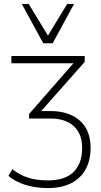

<svg xmlns="http://www.w3.org/2000/svg" viewBox="-20 -769 516 977"><path d="M224 188Q160 188 108 171.5Q56 155 23 126L43 92Q79 121 122.5 135Q166 149 224 149Q310 149 354 106.5Q398 64 398 -17Q398 -88 355.5 -127Q313 -166 236 -166H128V-189L365 -460V-447H38V-484H411V-454L171 -183V-204H234Q332 -204 386.5 -155Q441 -106 441 -17Q441 47 415.5 93Q390 139 341.5 163.5Q293 188 224 188ZM200 -549 91 -749H126L224 -588L322 -749H357L248 -549Z"/></svg>

Font: Nunito Sans 12pt ExtraLight
Style: Regular
Weight: 200
Version: Version 3.101;gftools[0.9.27]